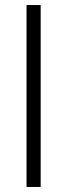

<svg xmlns="http://www.w3.org/2000/svg" viewBox="-20 -740 266 760"><path d="M85 0V-720H141V0Z"/></svg>

Font: Geologica Cursive Thin
Style: Regular
Weight: 250
Designer: Sindre Bremnes, Frode Helland
Foundry: Monokrom Skriftforlag AS
Version: Version 1.010;gftools[0.9.28]